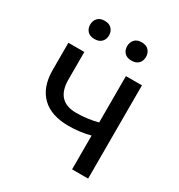

<svg xmlns="http://www.w3.org/2000/svg" viewBox="-169 -826 880 942"><g transform="rotate(30 271.5 -355.5)"><path d="M467.3 0V-528.3H376.5V-265.6C336.8 -255.2 296.1 -250 254.4 -250C180.2 -250 142.3 -289.4 140.6 -368.2V-528.8H50.3V-371.1C50.9 -308.6 68.6 -260.4 103.3 -226.6C137.9 -192.7 188.3 -175.8 254.4 -175.8C296.1 -175.8 336.8 -181 376.5 -191.4V0ZM98.1 -659.7C98.1 -645 102.6 -632.8 111.6 -623C120.5 -613.3 133.8 -608.4 151.4 -608.4C168.9 -608.4 182.3 -613.3 191.4 -623C200.5 -632.8 205.1 -645 205.1 -659.7C205.1 -674.3 200.5 -686.6 191.4 -696.5C182.3 -706.5 168.9 -711.4 151.4 -711.4C133.8 -711.4 120.5 -706.5 111.6 -696.5C102.6 -686.6 98.1 -674.3 98.1 -659.7ZM308.1 -658.7C308.1 -644 312.6 -631.8 321.5 -622.1C330.5 -612.3 343.8 -607.4 361.3 -607.4C378.9 -607.4 392.3 -612.3 401.4 -622.1C410.5 -631.8 415 -644 415 -658.7C415 -673.3 410.5 -685.7 401.4 -695.8C392.3 -705.9 378.9 -710.9 361.3 -710.9C343.8 -710.9 330.5 -705.9 321.5 -695.8C312.6 -685.7 308.1 -673.3 308.1 -658.7Z"/></g></svg>

Font: Roboto1
Style: rg
Weight: 400
Designer: Google
Version: Version 2.137; 2017